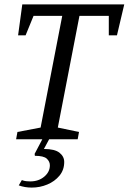

<svg xmlns="http://www.w3.org/2000/svg" viewBox="-20 -631 583 870"><path d="M53 0 59 -33 164 -53 262 -559H132L96 -471H62L81 -611H543L510 -471H473V-559H340L242 -53L338 -33L332 0ZM124 219Q92 219 65 209L79 185Q89 189 98.5 190Q108 191 117 191Q155 191 180.5 169.5Q206 148 206 118Q206 101 192 88Q178 75 138 75L137 66L176 -8H207L179 44Q228 44 249.5 61Q271 78 271 103Q271 139 249.5 165Q228 191 194.5 205Q161 219 124 219Z"/></svg>

Font: Manuale
Style: Italic
Weight: 400
Italic angle: -11°
Designer: Eduardo Tunni / Pablo Cosgaya
Foundry: Eduardo Tunni / Pablo Cosgaya
Version: Version 1.002